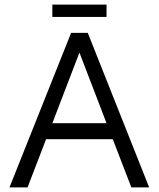

<svg xmlns="http://www.w3.org/2000/svg" viewBox="-20 -809 687 829"><path d="M359 -667H287L21 0H99L179 -208H467L547 0H624L359 -667ZM206 -277 323 -582 440 -277H206ZM206 -736H440V-789H206V-736Z"/></svg>

Font: Maven Pro
Style: Regular
Weight: 400
Designer: Joe Prince
Foundry: Joe Prince
Version: Version 1.003